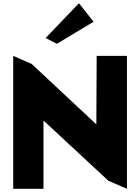

<svg xmlns="http://www.w3.org/2000/svg" viewBox="-20 -1172 871 1192"><path d="M263.2 -936 470.2 -1151.9 561 -1037.1 333 -899.9ZM62 0V-825.2L176.8 -774.9L578.1 -399.9L580.1 -825.2H768.1V0L652.8 -49.8L250 -423.8V0Z"/></svg>

Font: Hussar Preview
Style: Bold
Weight: 700
Foundry: Cannot Into Space Fonts, PlusOne Fonts
Version: Version 2.29RC2 "Millennial"